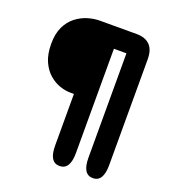

<svg xmlns="http://www.w3.org/2000/svg" viewBox="-141 -774 900 997"><g transform="rotate(20 309.5 -275.5)"><path d="M222.2 -262.8Q195.7 -262.8 164.9 -273.2Q134.2 -283.6 106.4 -307.3Q78.7 -331 60.9 -370.5Q43.2 -410 43.2 -468.3Q43.2 -522.9 61.2 -560.9Q79.2 -598.8 108.7 -622Q138.2 -645.2 172.9 -655.9Q207.7 -666.5 241.2 -666.5H444.2Q490.6 -666.5 516.1 -641.1Q541.7 -615.8 541.7 -562.6V22.2Q541.7 114.5 484.5 114.5Q427.3 114.5 427.3 22.2V-554.3H358.1V22.2Q358.1 114.5 300.4 114.5Q243.2 114.5 243.2 22.2V-262.8Z"/></g></svg>

Font: Sono ExtraLight
Style: Regular
Weight: 200
Designer: Tyler Finck
Foundry: Tyler Finck
Version: Version 2.112